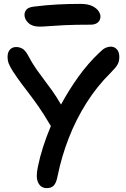

<svg xmlns="http://www.w3.org/2000/svg" viewBox="-20 -953 649 988"><path d="M221 15Q190 15 176.5 -13Q163 -41 175 -95Q195 -194 242 -305Q240 -308 237 -312Q204 -368 178 -405Q152 -442 131 -469.5Q110 -497 90 -523.5Q70 -550 47 -585Q31 -610 25 -626Q19 -642 19 -661Q19 -684 31 -697.5Q43 -711 63 -711Q80 -711 94.5 -703Q109 -695 122 -672Q146 -627 167.5 -596.5Q189 -566 209 -540Q229 -514 249.5 -485Q270 -456 294 -415Q334 -489 383 -557.5Q432 -626 490 -681Q510 -701 523.5 -707Q537 -713 550 -713Q569 -713 581.5 -699Q594 -685 594 -660Q594 -638 585.5 -622Q577 -606 549 -578Q479 -509 425 -423.5Q371 -338 334 -243Q297 -148 277 -50Q270 -12 257 1.5Q244 15 221 15ZM183 -816Q146 -816 126 -835Q106 -854 106 -877Q106 -890 115 -902.5Q124 -915 154 -919Q219 -927 275 -930Q331 -933 394 -933Q432 -933 454.5 -922Q477 -911 487 -896Q497 -881 497 -869Q497 -849 483.5 -837.5Q470 -826 447 -826Q364 -826 312.5 -823.5Q261 -821 231.5 -818.5Q202 -816 183 -816Z"/></svg>

Font: Shantell Sans Normal
Style: Regular
Weight: 500
Designer: Stephen Nixon, Anya Danilova, Shantell Martin
Foundry: Arrow Type
Version: Version 1.009;[a7da0bfa3]